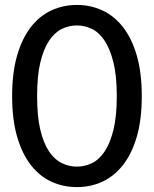

<svg xmlns="http://www.w3.org/2000/svg" viewBox="-20 -746 620 773"><path d="M550.8 -358.9Q550.8 -264.6 530.8 -195.8Q510.7 -127 475.3 -81.8Q439.9 -36.6 392.3 -14.6Q344.7 7.3 289.6 7.3Q234.4 7.3 186.8 -14.6Q139.2 -36.6 104 -81.8Q68.8 -127 48.8 -196Q28.8 -265.1 28.8 -358.9Q28.8 -453.1 48.8 -522.2Q68.8 -591.3 104 -636.7Q139.2 -682.1 186.8 -704.1Q234.4 -726.1 289.6 -726.1Q344.7 -726.1 392.3 -704.1Q439.9 -682.1 475.3 -636.7Q510.7 -591.3 530.8 -522.2Q550.8 -453.1 550.8 -358.9ZM450.2 -358.9Q450.2 -439.9 436.8 -494.4Q423.3 -548.8 401.1 -582.3Q378.9 -615.7 349.9 -629.6Q320.8 -643.6 289.6 -643.6Q257.8 -643.6 229 -629.6Q200.2 -615.7 177.7 -582.3Q155.3 -548.8 142.3 -494.4Q129.4 -439.9 129.4 -358.9Q129.4 -277.8 142.3 -223.4Q155.3 -168.9 177.7 -136Q200.2 -103 229 -89.1Q257.8 -75.2 289.6 -75.2Q321.3 -75.2 350.1 -89.1Q378.9 -103 401.1 -136Q423.3 -168.9 436.8 -223.4Q450.2 -277.8 450.2 -358.9Z"/></svg>

Font: fmg
Style: Regular
Weight: 500
Designer: Lukasz Dziedzic with Adam Twardoch and Botio Nikoltchev
Foundry: tyPoland Lukasz Dziedzic
Version: Version 2.015; 2015-08-06; http://www.latofonts.com/